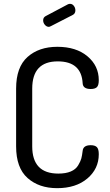

<svg xmlns="http://www.w3.org/2000/svg" viewBox="-20 -975 571 1001"><path d="M359 -897 246 -839Q238 -835 235 -835Q223 -835 214 -845.5Q205 -856 205 -869Q205 -884 218 -891L335 -953Q341 -955 345 -955Q357 -955 365 -944.5Q373 -934 373 -921Q373 -904 359 -897ZM411 -540Q405 -655 281 -655Q148 -655 148 -513V-212Q148 -70 284 -70Q323 -70 349 -81Q375 -92 387.5 -113Q400 -134 404 -149Q408 -164 411 -189Q414 -218 453 -218Q475 -218 485 -208Q495 -198 495 -171Q495 -95 435.5 -44.5Q376 6 278 6Q183 6 123.5 -47Q64 -100 64 -212V-513Q64 -625 123.5 -678Q183 -731 279 -731Q377 -731 436 -681.5Q495 -632 495 -557Q495 -530 485 -520.5Q475 -511 453 -511Q413 -511 411 -540Z"/></svg>

Font: Dosis
Style: Medium
Weight: 500
Designer: Edgar Tolentino, Pablo Impallari, Igino Marini
Foundry: Edgar Tolentino, Pablo Impallari, Igino Marini
Version: Version 1.007